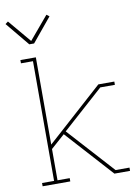

<svg xmlns="http://www.w3.org/2000/svg" viewBox="-102 -1033 805 1101"><g transform="rotate(-10 300.0 -482.5)"><path d="M55 0V-19H125V-716H55V-735H145V-227L471 -520H564V-501H479L240 -287L483 -19H564V0H473L226 -273L145 -201V-19H216V0ZM121 -815 7 -953 23 -965 135 -832 247 -965 263 -953 149 -815Z"/></g></svg>

Font: Iosevka HT Thin Extended
Style: Regular
Weight: 100
Width: 7
Monospace: yes
Designer: Belleve Invis
Foundry: Belleve Invis
Version: Version 32.3.0; ttfautohint (v1.8.4)